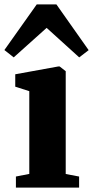

<svg xmlns="http://www.w3.org/2000/svg" viewBox="-43 -855 424 875"><path d="M29.5 0V-50.5L90.5 -62.5V-439.5L26.5 -460V-516.5L222 -552H229L256.5 -530.5V-62L317.5 -50.5V0ZM19.5 -593.5 -23 -627 124.5 -835H214L361 -626.5L318 -593.5L169.5 -728Z"/></svg>

Font: Merriweather 60pt Black
Style: Regular
Weight: 900
Version: Version 2.100